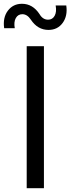

<svg xmlns="http://www.w3.org/2000/svg" viewBox="-66 -994 372 1014"><path d="M190 -836C222 -836 247 -848.3 265 -873C283 -897.7 289.3 -928.3 284 -965H228C232 -942.3 230.2 -924.2 222.5 -910.5C214.8 -896.8 203.3 -890 188 -890C169.3 -890 154.3 -899.7 143 -919C119 -955.7 88 -974 50 -974C18.7 -974 -6.2 -961.8 -24.5 -937.5C-42.8 -913.2 -49.3 -882.3 -44 -845H12C8 -867 9.8 -884.8 17.5 -898.5C25.2 -912.2 36.7 -919 52 -919C69.3 -919 84.3 -909.3 97 -890C121 -854 152 -836 190 -836ZM75 0H166V-750H75Z"/></svg>

Font: Orkney
Style: Regular
Weight: 400
Designer: Samuel Oakes and Alfredo Marco Pradil
Foundry: Alfredo Marco Pradil
Version: 1.0; ttfautohint (v1.5)